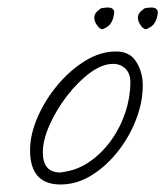

<svg xmlns="http://www.w3.org/2000/svg" viewBox="-20 -496 440 511"><path d="M141 -5Q60 -5 60 -96Q60 -138 80 -184Q100 -230 133 -269.5Q166 -309 206.5 -334Q247 -359 289 -359Q326 -359 343 -331Q360 -303 360 -269Q360 -224 342 -177.5Q324 -131 293 -92Q262 -53 223 -29Q184 -5 141 -5ZM140 -37Q146 -37 147 -38Q186 -43 219 -66Q252 -89 276.5 -123.5Q301 -158 314 -198Q327 -238 327 -277Q327 -300 314 -313Q301 -326 281 -326Q252 -326 219.5 -302Q187 -278 158.5 -241Q130 -204 112 -163.5Q94 -123 94 -91Q94 -37 140 -37ZM371 -419Q364 -416 355.5 -427Q347 -438 347 -449Q347 -459 355 -466Q363 -473 365 -474Q370 -475 374.5 -475.5Q379 -476 383 -476Q400 -476 400 -462Q400 -459 398 -451Q396 -442 390.5 -433.5Q385 -425 371 -419ZM255 -419Q248 -416 239.5 -427Q231 -438 231 -449Q231 -459 239 -466Q247 -473 249 -474Q254 -475 258.5 -475.5Q263 -476 267 -476Q284 -476 284 -462Q284 -459 282 -451Q280 -442 274.5 -433.5Q269 -425 255 -419Z"/></svg>

Font: Oooh Baby
Style: Regular
Weight: 400
Designer: Robert E. Leuschke
Foundry: Robert E. Leuschke
Version: Version 1.011; ttfautohint (v1.8.3)